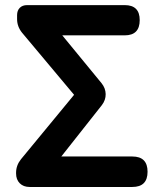

<svg xmlns="http://www.w3.org/2000/svg" viewBox="-20 -743 645 763"><path d="M97.7 0Q73.2 0 58.6 -14.6Q43.9 -29.3 43.9 -53.7V-56.6Q43.9 -85.9 63.5 -110.4L274.4 -366.2L67.4 -613.3Q47.9 -637.7 47.9 -667V-682.6Q47.9 -701.2 58.6 -711.9Q69.3 -722.7 87.9 -722.7H475.6Q535.2 -722.7 535.2 -663.1Q535.2 -602.5 475.6 -602.5H227.5L383.8 -412.1Q399.4 -392.6 399.9 -369.1Q400.4 -345.7 384.8 -325.2L223.6 -121.1H505.9Q566.4 -121.1 566.4 -60.5Q566.4 0 505.9 0H304.7Z"/></svg>

Font: Bpmf GenSen Rounded B
Style: B
Weight: 700
Foundry: But Ko
Version: Version 1.320